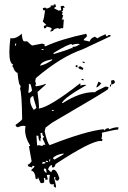

<svg xmlns="http://www.w3.org/2000/svg" viewBox="-20 -855 595 892"><path d="M232.4 -604.5Q289.1 -621.1 312.5 -631.8L316.4 -629.9L317.4 -637.7H322.3Q335 -637.7 351.6 -650.4L339.8 -651.4Q328.1 -651.4 315.4 -646.5Q313.5 -646.5 313.5 -649.4V-650.4Q296.9 -650.4 229.5 -609.4L228.5 -604.5ZM181.6 -622.1 182.6 -626 173.8 -627.9 172.9 -624ZM52.7 -642.6 55.7 -652.3 51.8 -653.3 48.8 -643.6ZM166 -549.8Q191.4 -554.7 221.7 -575.2L222.7 -579.1H219.7Q170.9 -569.3 166 -549.8ZM116.2 -423.8Q118.2 -423.8 128.9 -433.6Q124 -464.8 118.2 -466.8Q117.2 -462.9 114.3 -462.9H113.3Q114.3 -460 114.3 -453.1Q114.3 -443.4 111.3 -424.8ZM136.7 -345.7Q142.6 -345.7 149.4 -354.5Q134.8 -400.4 134.8 -407.2V-408.2H132.8Q127.9 -408.2 121.1 -399.4Q120.1 -394.5 120.1 -388.7Q120.1 -369.1 135.7 -345.7ZM229.5 -338.9V-342.8L221.7 -344.7L220.7 -340.8ZM177.7 -176.8Q178.7 -182.6 185.5 -182.6L190.4 -181.6V-182.6Q190.4 -186.5 177.7 -210.9Q183.6 -217.8 184.6 -221.7Q176.8 -223.6 176.8 -234.4V-238.3L168 -236.3L170.9 -212.9L168 -213.9V-198.2Q159.2 -200.2 158.2 -223.6L150.4 -225.6L149.4 -221.7L152.3 -181.6L151.4 -178.7L159.2 -180.7ZM232.4 -113.3Q276.4 -137.7 277.3 -140.6L273.4 -141.6Q239.3 -136.7 225.6 -120.1ZM211.9 -104.5 213.9 -114.3 210 -115.2 208 -105.5ZM202.1 -101.6 203.1 -106.4 193.4 -108.4 192.4 -103.5ZM175.8 -93.8Q183.6 -95.7 187.5 -95.7H190.4L191.4 -100.6L178.7 -103.5ZM195.3 -50.8 196.3 -55.7Q194.3 -63.5 194.3 -67.4V-70.3L184.6 -72.3L183.6 -66.4Q183.6 -60.5 195.3 -50.8ZM240.2 16.6Q229.5 14.6 229.5 5.9L230.5 0L220.7 2Q209 0 209 -15.6Q209 -26.4 211.9 -42L207 -43L197.3 -42L202.1 -21.5L191.4 -18.6V-21.5Q191.4 -27.3 184.6 -29.3L183.6 -25.4Q185.5 -19.5 185.5 -13.7L184.6 -6.8L173.8 -3.9L168.9 -4.9L156.2 -32.2L154.3 -22.5L145.5 -24.4Q143.6 -58.6 125 -62.5L127 -67.4Q138.7 -76.2 140.6 -83L130.9 -85L128.9 -77.1Q122.1 -79.1 115.7 -80.6Q109.4 -82 109.4 -87.9V-90.8H110.4Q116.2 -90.8 127 -105.5L114.3 -175.8H116.2Q119.1 -175.8 120.1 -178.7Q96.7 -215.8 96.7 -249Q96.7 -259.8 98.6 -269.5L89.8 -270.5Q77.1 -270.5 63.5 -263.7Q52.7 -266.6 52.7 -273.4V-275.4Q81.1 -294.9 83 -301.8Q81.1 -423.8 73.2 -442.4L76.2 -456.1Q66.4 -458 61.5 -516.6Q47.9 -519.5 40 -545.9L35.2 -546.9L42 -554.7Q23.4 -559.6 23.4 -612.3Q23.4 -638.7 28.3 -677.7L37.1 -676.8Q57.6 -676.8 81.1 -698.2Q84 -664.1 91.8 -663.1H106.4Q124 -645.5 129.9 -643.6L174.8 -652.3L187.5 -649.4L186.5 -645.5Q186.5 -640.6 190.4 -639.6Q265.6 -673.8 380.9 -698.2L383.8 -688.5L382.8 -684.6L370.1 -672.9L369.1 -668L396.5 -662.1Q400.4 -677.7 420.9 -684.6Q428.7 -678.7 433.6 -676.8Q434.6 -680.7 470.7 -696.3Q470.7 -687.5 478.5 -685.5Q480.5 -692.4 488.3 -692.4L494.1 -691.4L493.2 -686.5L364.3 -626Q263.7 -591.8 146.5 -492.2L143.6 -477.5L148.4 -462.9H147.5Q144.5 -462.9 142.6 -459Q146.5 -458 146.5 -455.1V-454.1Q172.9 -457 192.4 -465.8V-461.9L154.3 -427.7Q161.1 -378.9 161.1 -359.4L160.2 -350.6Q210.9 -357.4 350.6 -466.8L354.5 -465.8L352.5 -457Q363.3 -460.9 373 -460.9Q377.9 -460.9 381.8 -460Q280.3 -402.3 267.6 -377L271.5 -376Q350.6 -426.8 415 -426.8H421.9Q423.8 -431.6 470.7 -453.1L484.4 -450.2Q483.4 -446.3 481.9 -440.9Q480.5 -435.5 220.7 -284.2L191.4 -261.7L187.5 -244.1Q200.2 -188.5 210.9 -180.7Q375 -245.1 461.9 -254.9V-252.9Q461.9 -250 465.8 -249Q466.8 -255.9 482.4 -259.8Q486.3 -258.8 486.3 -255.9V-253.9Q510.7 -263.7 524.4 -263.7L531.2 -262.7L528.3 -252.9H526.4Q514.6 -252.9 453.1 -238.3Q454.1 -234.4 454.1 -229.5Q454.1 -221.7 451.2 -210L456.1 -209L454.1 -199.2L447.3 -200.2Q401.4 -200.2 238.3 -92.8Q234.4 -77.1 226.6 -77.1L220.7 -78.1L222.7 -87.9H220.7Q210.9 -87.9 203.1 -68.4L214.8 -56.6L218.8 -55.7Q221.7 -66.4 229.5 -66.4Q243.2 -66.4 255.9 -27.3Q252.9 -15.6 246.1 -15.6Q236.3 -15.6 236.3 -26.4L237.3 -32.2L232.4 -33.2L231.4 -28.3Q240.2 2.9 240.2 13.7ZM214.8 -708 213.9 -710Q213.9 -712.9 220.7 -720.7Q219.7 -727.5 196.3 -731.4L193.4 -724.6L184.6 -723.6L183.6 -732.4Q183.6 -735.4 195.3 -739.3Q194.3 -741.2 178.7 -754.9Q185.5 -772.5 189.5 -806.6Q180.7 -806.6 180.2 -809.6Q179.7 -812.5 178.7 -815.4Q180.7 -819.3 189.5 -819.3Q195.3 -819.3 196.3 -814.5L217.8 -823.2L213.9 -825.2Q213.9 -829.1 221.7 -830.1L229.5 -829.1V-834L237.3 -835L240.2 -824.2Q231.4 -819.3 231.4 -816.4Q251 -806.6 251 -805.7L264.6 -807.6L261.7 -826.2L275.4 -828.1L280.3 -821.3V-819.3L272.5 -818.4L273.4 -811.5Q273.4 -802.7 265.6 -801.8L271.5 -797.9L267.6 -787.1L273.4 -784.2Q270.5 -768.6 266.6 -763.7L271.5 -764.6Q276.4 -764.6 276.4 -762.7L273.4 -724.6L269.5 -723.6L260.7 -724.6V-720.7Q252 -720.7 251 -724.6Q228.5 -721.7 226.6 -711.9ZM373 -561.5 363.3 -564.5 364.3 -569.3 374 -566.4ZM338.9 -542 331.1 -543.9 333 -552.7 340.8 -550.8ZM365.2 -530.3 351.6 -534.2Q344.7 -536.1 344.7 -542V-544.9L354.5 -546.9Q363.3 -540 367.2 -539.1ZM497.1 -461.9 496.1 -480.5 506.8 -483.4Q513.7 -479.5 513.7 -473.6Q513.7 -465.8 497.1 -461.9ZM426.8 -449.2 437.5 -475.6Q442.4 -474.6 450.2 -467.8Q436.5 -449.2 426.8 -449.2ZM494.1 -452.1 490.2 -453.1 492.2 -462.9 497.1 -461.9ZM368.2 -481.4 358.4 -484.4 359.4 -489.3 369.1 -486.3Z"/></svg>

Font: Blackcraft
Style: Regular
Weight: 400
Designer: GGBotNet
Foundry: GGBotNet
Version: 1.00